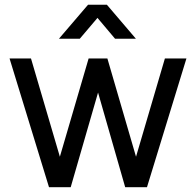

<svg xmlns="http://www.w3.org/2000/svg" viewBox="-20 -785 821 805"><path d="M314.5 -622.6H227.1L349.1 -765.1H428.2L549.8 -622.6H462.4L388.7 -710ZM504.9 0 391.1 -397 276.4 0H185.5L20 -540H109.9L231 -127.9L351.6 -540H430.2L550.3 -127.9L671.4 -540H761.7L596.2 0Z"/></svg>

Font: Vela Sans Med
Style: Regular
Weight: 500
Designer: Principal design: Mikhail Sharanda - project Manrope.
Design modification: Ravid Balaliev
Foundry: Mikhail Sharanda
Version: Version 1.001